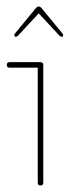

<svg xmlns="http://www.w3.org/2000/svg" viewBox="-20 -565 226 590"><path d="M113 -4Q113 5 104.5 5Q96 5 96 -4V-357H9Q1 -357 1 -365.5Q1 -374 9 -374H104Q113 -374 113 -365ZM35 -455Q32 -452 28 -452Q24 -452 24 -458Q24 -460 26 -462L91 -541Q95 -545 99 -545Q103 -545 107 -541L172 -462Q174 -460 174 -458Q174 -452 170 -452Q166 -452 163 -455L99 -524Z"/></svg>

Font: Flamenco Light
Style: Regular
Weight: 300
Designer: Luciano Vergara
Foundry: Luciano Vergara
Version: Version 1.003